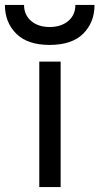

<svg xmlns="http://www.w3.org/2000/svg" viewBox="-76 -762 405 782"><path d="M126 -579Q36 -579 -10 -625Q-56 -671 -56 -742H22Q22 -701 51 -676.5Q80 -652 126 -652Q173 -652 202 -676.5Q231 -701 231 -742H309Q309 -671 263 -625Q217 -579 126 -579ZM84 0V-511H171V0Z"/></svg>

Font: Overpass
Style: Regular
Weight: 400
Designer: Delve Withrington, Thomas Jockin
Foundry: Delve Fonts
Version: Version 3.000;DELV;Overpass